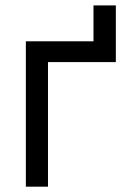

<svg xmlns="http://www.w3.org/2000/svg" viewBox="-20 -701 501 721"><path d="M415 -680.7V-467.8H331.1V-680.7ZM413.1 -545.9V-467.8H160.2V0H77.1V-545.9Z"/></svg>

Font: Inter
Style: Regular
Weight: 400
Designer: Rasmus Andersson
Foundry: rsms
Version: Version 4.000;git-8c9346024